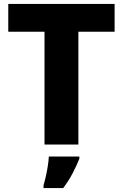

<svg xmlns="http://www.w3.org/2000/svg" viewBox="-20 -734 624 975"><path d="M378 0H206V-573H22V-714H562V-573H378ZM383 72Q368 109 349 145.5Q330 182 301 221H201V207Q207 187 213 160.5Q219 134 223 107.5Q227 81 228 61H383Z"/></svg>

Font: Noto Sans Khmer UI ExtraBold
Style: Regular
Weight: 800
Designer: Danh Hong and the Monotype Design Team
Foundry: Monotype Imaging Inc.
Version: Version 2.002; ttfautohint (v1.8.4.7-5d5b)